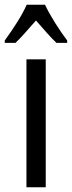

<svg xmlns="http://www.w3.org/2000/svg" viewBox="-46 -786 302 806"><path d="M146 0H65V-537H146ZM143 -766Q159 -732 185 -690.5Q211 -649 236 -616V-606H191Q170 -626 149 -650Q128 -674 105 -700Q82 -674 59.5 -648.5Q37 -623 19 -606H-26V-616Q1 -653 26.5 -693.5Q52 -734 66 -766Z"/></svg>

Font: Noto Sans Lao ExtraCondensed
Style: Regular
Weight: 400
Width: 2
Designer: Monotype Design Team
Foundry: Monotype Imaging Inc.
Version: Version 2.004; ttfautohint (v1.8.4.7-5d5b)